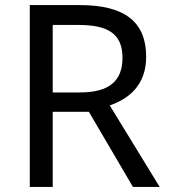

<svg xmlns="http://www.w3.org/2000/svg" viewBox="-20 -734 662 754"><path d="M294 -714H97V0H187V-295H329L502 0H607L411 -320C483 -345 554 -397 554 -511C554 -647 471 -714 294 -714ZM289 -636C406 -636 461 -600 461 -507C461 -417 410 -371 294 -371H187V-636Z"/></svg>

Font: Noto Sans Mahajani
Style: Regular
Weight: 400
Designer: Monotype Design Team
Foundry: Monotype Imaging Inc.
Version: Version 2.003